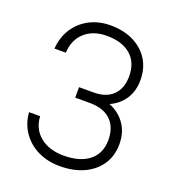

<svg xmlns="http://www.w3.org/2000/svg" viewBox="-124 -752 764 854"><g transform="rotate(20 258.0 -325.0)"><path d="M335 -351.5H216V-302H335ZM285 -311.5Q365 -311.5 413.5 -356.2Q462 -401 462 -473.5Q462 -529.5 436 -570.8Q410 -612 363.5 -635Q317 -658 255 -658Q199.5 -658 155.5 -635Q111.5 -612 85 -571Q58.5 -530 54.5 -475.5H108.5Q111 -536.5 150.5 -572.5Q190 -608.5 255 -608.5Q328 -608.5 368.5 -573Q409 -537.5 409 -473.5Q409 -416 376.8 -383.8Q344.5 -351.5 285 -351.5ZM285 -342V-302Q349 -302 384 -269Q419 -236 419 -175Q419 -111.5 375.8 -76.8Q332.5 -42 255 -42Q186 -42 143.2 -77Q100.5 -112 97.5 -171H45Q49 -118 77 -77.5Q105 -37 151 -14.5Q197 8 255 8Q320 8 368.8 -14.8Q417.5 -37.5 444.5 -78.5Q471.5 -119.5 471.5 -175Q471.5 -225 448.2 -262.5Q425 -300 383.2 -321Q341.5 -342 285 -342Z"/></g></svg>

Font: Overused Grotesk Light
Style: Regular
Weight: 300
Designer: RandomMaerks
Version: Version 0.005